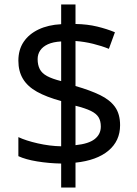

<svg xmlns="http://www.w3.org/2000/svg" viewBox="-20 -779 612 857"><path d="M253 -49Q198 -50 146 -58.5Q94 -67 62 -82V-167Q96 -151 149 -139Q202 -127 253 -126V-328Q187 -346 145 -369.5Q103 -393 82.5 -427Q62 -461 62 -508Q62 -557 85.5 -592Q109 -627 152 -647.5Q195 -668 253 -671V-759H317V-672Q370 -671 413.5 -660.5Q457 -650 493 -635L466 -561Q434 -574 395.5 -583.5Q357 -593 317 -596V-395Q383 -376 427 -354.5Q471 -333 493.5 -301.5Q516 -270 516 -220Q516 -150 464 -106.5Q412 -63 317 -53V58H253ZM317 -131Q376 -137 403 -158.5Q430 -180 430 -214Q430 -239 420 -255.5Q410 -272 385.5 -284Q361 -296 317 -307ZM253 -594Q217 -592 194 -581.5Q171 -571 159.5 -554Q148 -537 148 -515Q148 -489 157.5 -470.5Q167 -452 190 -439.5Q213 -427 253 -417Z"/></svg>

Font: korean25
Style: Book
Weight: 400
Designer: Jelle Bosma - Monotype Design Team
Foundry: Monotype Imaging Inc.
Version: Version 2.003